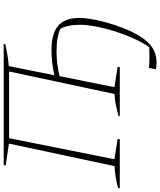

<svg xmlns="http://www.w3.org/2000/svg" viewBox="68 -752 888 1065"><g transform="rotate(-90 512.5 -220.0)"><path d="M0 0 2 -10Q34 -18 64.5 -23Q95 -28 123 -29L248 -615L126 -633L129 -644H801L799 -635Q771 -629 741 -623.5Q711 -618 678 -616L627 -363Q667 -372 702 -375.5Q737 -379 765 -379Q858 -379 901.5 -342Q945 -305 945 -225Q945 -189 935 -138Q925 -87 908 -34.5Q891 18 871 61Q836 135 795 169.5Q754 204 698 204Q691 204 680.5 203Q670 202 660 201L668 162Q724 166 783 163Q807 129 829.5 80Q852 31 869.5 -23.5Q887 -78 897 -130Q907 -182 907 -222Q907 -257 901 -284.5Q895 -312 884 -331Q862 -340 831.5 -345.5Q801 -351 760 -351Q722 -351 687.5 -346.5Q653 -342 622 -334L561 -30L674 -12L672 0H400L401 -7Q438 -17 466.5 -22.5Q495 -28 523 -29L648 -614H278L161 -30L274 -12L272 0Z"/></g></svg>

Font: Piazzolla Thin
Style: Italic
Weight: 100
Italic angle: -11.3°
Designer: Juan Pablo del Peral
Foundry: Huerta Tipografica
Version: Version 1.330